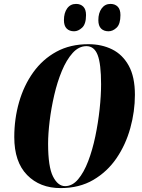

<svg xmlns="http://www.w3.org/2000/svg" viewBox="-20 -951 725 982"><path d="M290 11Q184 11 118.5 -56Q53 -123 53 -250Q53 -343 77.5 -428.5Q102 -514 150 -581Q198 -648 268.5 -686.5Q339 -725 432 -725Q500 -725 553.5 -698.5Q607 -672 638.5 -615Q670 -558 670 -466Q670 -381 646.5 -296Q623 -211 576 -142Q529 -73 457.5 -31Q386 11 290 11ZM313 1Q350 1 379.5 -34Q409 -69 431 -126.5Q453 -184 467.5 -253.5Q482 -323 489.5 -392.5Q497 -462 497 -520Q497 -624 479.5 -669.5Q462 -715 422 -715Q383 -715 351.5 -680Q320 -645 296.5 -588.5Q273 -532 257.5 -465Q242 -398 234 -332.5Q226 -267 226 -216Q226 -98 251 -48.5Q276 1 313 1ZM535 -791Q511 -791 497 -805Q483 -819 483 -848Q483 -885 500 -908Q517 -931 545 -931Q568 -931 582 -917Q596 -903 596 -874Q596 -828 576.5 -809.5Q557 -791 535 -791ZM359 -791Q335 -791 321 -805Q307 -819 307 -848Q307 -885 323.5 -908Q340 -931 369 -931Q392 -931 406 -917Q420 -903 420 -874Q420 -828 400 -809.5Q380 -791 359 -791Z"/></svg>

Font: Noto Serif Display ExtraCondensed Black
Style: Italic
Weight: 900
Width: 2
Italic angle: -12°
Designer: Monotype Design Team
Foundry: Monotype Imaging Inc.
Version: Version 2.009